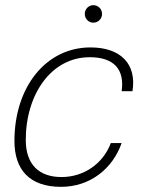

<svg xmlns="http://www.w3.org/2000/svg" viewBox="-20 -711 552 745"><path d="M331 -527C158 -527 36 -373 36 -164C36 -53 94 14 217 14C329 14 417 -56 452 -156H410C380 -75 304 -24 219 -24C133 -24 80 -71 80 -168C80 -345 179 -489 328 -489C423 -489 464 -441 452 -357H494C511 -462 449 -527 331 -527ZM309 -657C309 -638 324 -623 342 -623C361 -623 376 -638 376 -657C376 -676 361 -691 342 -691C324 -691 309 -676 309 -657Z"/></svg>

Font: Nacelle UltraLight
Style: Italic
Weight: 200
Italic angle: -12°
Designer: Sora Sagano
Foundry: Sora Sagano
Version: Version 1.000;FEAKit 1.0